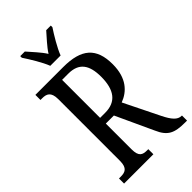

<svg xmlns="http://www.w3.org/2000/svg" viewBox="-279 -1012 1093 1093"><g transform="rotate(-45 267.5 -465.5)"><path d="M205 -771H288C305 -816 344 -880 369 -918V-931H332C304 -898 270 -864 246 -826C222 -864 188 -898 160 -931H123V-918C148 -880 188 -816 205 -771ZM28 0H264V-41H255C219 -41 196 -49 196 -108V-315H261L365 -90C397 -16 436 0 520 0H535V-41H532C500 -41 477 -69 451 -121L345 -336C409 -360 463 -414 463 -526C463 -657 399 -714 252 -714H28V-673H42C75 -673 103 -664 103 -605V-108C103 -49 76 -41 42 -41H28ZM237 -361H196V-667H246C331 -667 366 -618 366 -522C366 -418 326 -361 237 -361Z"/></g></svg>

Font: Noto Serif Tamil ExtraCondensed
Style: Italic
Weight: 400
Width: 2
Italic angle: -12°
Designer: Indian Type Foundry, Tom Grace, and the Monotype Design Team
Foundry: Monotype Imaging Inc.
Version: Version 2.003